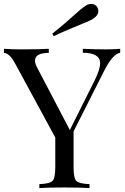

<svg xmlns="http://www.w3.org/2000/svg" viewBox="-23 -956 634 976"><path d="M513 -705Q558 -705 588 -708V-688Q550 -681 508 -599L351 -288V-106Q351 -51 365 -36.5Q379 -22 432 -20V0Q386 -3 305 -3Q219 -3 177 0V-20Q230 -22 244 -36.5Q258 -51 258 -106V-257L55 -631Q25 -687 -3 -687V-708Q36 -705 85 -705Q182 -705 225 -708V-687Q155 -687 155 -648Q155 -633 165 -614L332 -295L459 -549Q486 -604 486 -635Q486 -687 398 -688V-708Q455 -705 513 -705ZM411 -926Q425 -936 441 -936Q461 -936 472 -919Q477 -909 477 -900Q477 -878 451 -861Q430 -848 395 -835Q292 -793 250 -772L243 -785Q290 -823 298 -830Q317 -846 356 -881Q387 -910 411 -926Z"/></svg>

Font: Playfair Display
Style: Regular
Weight: 400
Designer: Claus Eggers S?rensen
Foundry: Claus Eggers S?rensen
Version: Version 1.003